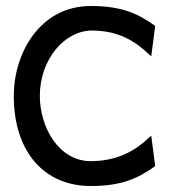

<svg xmlns="http://www.w3.org/2000/svg" viewBox="-20 -610 568 641"><path d="M26 -290C26 -105 126 11 283 11C389 11 442 -16 496 -54L498 -56L485 -157L478 -151C434 -109 374 -72 283 -72C177 -72 113 -184 113 -290C113 -411 195 -508 287 -508C377 -508 433 -471 478 -428L485 -422L498 -523L496 -525C442 -563 389 -590 283 -590C113 -590 26 -432 26 -290Z"/></svg>

Font: Charger Sport
Style: SeBd
Weight: 600
Designer: Jasper
Foundry: Cannot Into Space Fonts
Version: Version 1.1